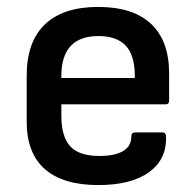

<svg xmlns="http://www.w3.org/2000/svg" viewBox="-20 -522 564 554"><path d="M264 12Q162 12 109.5 -34Q57 -80 57 -171V-304Q57 -401 109.5 -451.5Q162 -502 263 -502Q364 -502 416 -453Q468 -404 468 -310V-232Q468 -221 458 -221H157V-189Q157 -128 182.5 -100Q208 -72 267 -72Q311 -72 335 -86Q359 -100 359 -129Q359 -140 371 -140H448Q458 -140 459 -130Q462 -63 410.5 -25.5Q359 12 264 12ZM157 -297H369V-302Q369 -362 343 -390Q317 -418 264 -418Q157 -418 157 -302Z"/></svg>

Font: Sofia Sans SemiBold
Style: Regular
Weight: 600
Designer: Botio Nikoltchev, Ani Petrova
Foundry: lettersoup
Version: Version 4.101; ttfautohint (v1.8.4.7-5d5b)